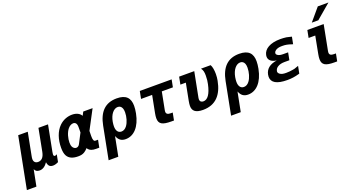

<svg xmlns="http://www.w3.org/2000/svg" viewBox="-80 -1628 4949 2661"><g transform="rotate(-20 2394.5 -298.0)"><path d="M-26.9 209H113.8L161.1 -32.2C170.9 -1.5 196.3 14.2 233.9 14.2C279.3 14.2 319.3 -11.7 354 -63C361.8 -8.8 385.3 14.2 432.1 14.2C455.6 14.2 481.4 7.3 511.2 -7.8L532.2 -116.2C518.6 -107.9 509.8 -104 502 -104C488.8 -104 481.9 -113.3 481.9 -130.9C481.9 -133.3 482.4 -137.7 483.4 -143.1C483.9 -148.4 485.4 -156.7 486.8 -168L560.1 -546.9H418.9L355 -214.8C339.8 -140.1 307.1 -104 253.9 -104C214.4 -104 190.9 -127.9 190.9 -168.9C190.9 -180.7 192.9 -196.8 196.8 -214.8L261.2 -546.9H120.1Z M1067.4 0H1117.2L1138.7 -109.9H1098.6C1076.7 -109.9 1065.9 -136.7 1066.9 -190.4L1068.4 -265.1L1217.3 -546.9H1079.6L1051.8 -494.1C1027.8 -536.6 979 -559.6 916.5 -559.6C856 -559.6 784.2 -538.1 726.1 -480.5C655.8 -411.1 619.1 -300.3 619.1 -179.2C619.1 -127 626 -89.4 642.1 -60.1C671.9 -6.3 730 13.2 802.7 13.2C837.4 13.2 867.2 8.8 896 -8.8C916.5 -21.5 926.8 -31.7 949.7 -55.2C950.7 -51.8 953.6 -47.4 958 -41C979 -13.7 1015.6 0 1067.4 0ZM867.2 -139.2C856 -118.2 837.4 -107.4 818.4 -107.4C797.9 -107.4 775.4 -120.6 763.2 -146C756.8 -159.2 752.4 -176.8 752.4 -205.6C752.4 -268.6 773.4 -348.6 812.5 -397C836.9 -427.2 866.7 -441.9 892.1 -441.9C923.8 -441.9 945.3 -419.4 944.8 -367.2L944.3 -287.6Z M1179.2 208H1321.8L1377.4 -77.1C1401.4 -15.6 1438 14.2 1503.9 14.2C1624 14.2 1721.2 -85.4 1757.8 -272.5C1765.6 -313 1769.5 -349.6 1769.5 -380.4C1769.5 -494.1 1715.3 -560.1 1576.2 -560.1C1405.3 -560.1 1309.1 -460.4 1272 -269.5ZM1483.9 -105C1435.1 -105 1408.7 -144 1408.7 -207C1408.7 -224.1 1410.6 -249 1415 -273.9C1433.6 -377 1488.3 -442.9 1549.3 -442.9C1578.6 -442.9 1600.6 -427.7 1612.3 -397.9C1618.2 -382.8 1621.1 -364.3 1621.1 -339.8C1621.1 -273.4 1599.1 -195.8 1564 -149.9C1541.5 -120.6 1514.6 -105 1483.9 -105Z M2180.7 0H2218.8L2240.2 -109.9H2211.9C2166.5 -109.9 2145.5 -123.5 2145.5 -156.2C2145.5 -163.6 2146.5 -170.4 2147.9 -178.2L2198.2 -437H2361.8L2383.3 -546.9H1913.6L1892.1 -437H2055.7L2006.8 -185.1C2001.5 -156.7 1998.5 -132.8 1998.5 -112.3C1998.5 -26.4 2049.8 0 2180.7 0Z M2649.4 0C2836.9 0 2939 -116.2 2975.6 -311.5C2981.4 -342.8 2984.9 -372.1 2984.9 -407.7C2984.9 -466.3 2975.6 -517.6 2958.5 -546.9H2816.4C2840.8 -515.1 2846.2 -483.9 2846.2 -433.6C2846.2 -382.8 2840.8 -347.2 2833.5 -312.5C2804.2 -173.8 2755.9 -109.9 2694.3 -109.9C2664.6 -109.9 2643.1 -124.5 2643.1 -158.7C2643.1 -164.1 2643.6 -170.9 2645 -178.2L2716.8 -546.9H2493.7L2472.2 -437H2552.7L2503.9 -185.1C2498.5 -156.7 2495.6 -132.3 2495.6 -113.3C2495.6 -43 2535.2 0 2649.4 0Z M2985.4 208H3127.9L3183.6 -77.1C3207.5 -15.6 3244.1 14.2 3310.1 14.2C3430.2 14.2 3527.3 -85.4 3564 -272.5C3571.8 -313 3575.7 -349.6 3575.7 -380.4C3575.7 -494.1 3521.5 -560.1 3382.3 -560.1C3211.4 -560.1 3115.2 -460.4 3078.1 -269.5ZM3290 -105C3241.2 -105 3214.8 -144 3214.8 -207C3214.8 -224.1 3216.8 -249 3221.2 -273.9C3239.7 -377 3294.4 -442.9 3355.5 -442.9C3384.8 -442.9 3406.7 -427.7 3418.5 -397.9C3424.3 -382.8 3427.2 -364.3 3427.2 -339.8C3427.2 -273.4 3405.3 -195.8 3370.1 -149.9C3347.7 -120.6 3320.8 -105 3290 -105Z M3889.6 10.7C3948.2 10.7 3998.5 4.4 4064 -14.2C4066.9 -15.1 4069.8 -16.1 4072.8 -16.6L4093.8 -123.5C4060.5 -111.3 4040.5 -104.5 4033.2 -102.5C4027.3 -101.1 4022.5 -100.1 4008.8 -97.7C3975.1 -91.8 3942.4 -88.4 3907.7 -88.4C3868.7 -88.4 3839.4 -92.8 3816.9 -108.9C3802.2 -119.1 3792.5 -132.8 3792.5 -146.5C3792.5 -149.4 3793 -152.8 3793.9 -156.7C3797.9 -177.7 3809.1 -195.3 3827.6 -208.5L3837.4 -214.8C3859.4 -229 3894 -237.8 3933.6 -237.8H4007.3L4028.3 -346.7H3954.6C3921.4 -346.7 3897.5 -351.6 3878.9 -362.8C3866.2 -370.6 3857.4 -380.4 3857.4 -390.6C3857.4 -393.1 3857.9 -397.5 3858.4 -400.4C3860.4 -413.1 3868.7 -425.3 3881.8 -434.1L3894 -441.4C3919.4 -454.6 3945.3 -458 3981.4 -458C4031.2 -458 4061 -451.7 4120.1 -432.1L4131.8 -428.2L4152.3 -533.2C4114.7 -543 4091.3 -548.3 4081.5 -549.8C4080.1 -550.3 4078.1 -550.3 4076.7 -550.8C4045.9 -554.7 4016.6 -556.6 3988.8 -556.6C3838.4 -556.6 3745.6 -500.5 3729 -415C3727.5 -407.2 3726.6 -399.9 3726.6 -392.1C3726.6 -340.3 3767.1 -305.7 3841.8 -294.9C3736.8 -280.3 3677.7 -231 3661.6 -152.3C3659.2 -141.1 3658.2 -129.9 3658.2 -120.1C3658.2 -35.2 3731 10.7 3889.6 10.7Z M4477.5 -621.1H4573.7L4789.6 -804.7H4632.8ZM4586.4 3.9H4624.5L4646 -106H4617.7C4572.3 -106 4551.3 -120.1 4551.3 -152.8C4551.3 -159.7 4552.2 -166.5 4553.7 -174.3L4625.5 -546.9H4384.8L4363.3 -437H4461.4L4412.6 -181.2C4407.2 -152.8 4404.3 -128.9 4404.3 -108.4C4404.3 -22.5 4455.6 3.9 4586.4 3.9Z"/></g></svg>

Font: Hack
Style: Bold Oblique
Weight: 700
Italic angle: -12°
Monospace: yes
Designer: Christopher Simpkins
Foundry: Christopher Simpkins
Version: Version 2.010